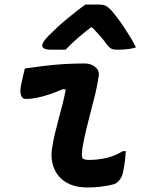

<svg xmlns="http://www.w3.org/2000/svg" viewBox="-20 -824 640 850"><path d="M90 -521Q133 -527 177.5 -532.5Q222 -538 266.5 -540.5Q311 -543 354 -543Q373 -543 388 -536Q403 -529 411.5 -516.5Q420 -504 417 -488Q411 -446 401.5 -407Q392 -368 381.5 -328.5Q371 -289 361.5 -249.5Q352 -210 345 -169Q343 -155 342.5 -143.5Q342 -132 345 -123Q351 -119 358 -117.5Q365 -116 375 -116Q412 -116 450 -124.5Q488 -133 524 -155H537Q536 -136 533.5 -114.5Q531 -93 526 -69Q523 -49 515 -35.5Q507 -22 496 -14Q486 -8 466.5 -4Q447 0 421 3Q395 6 367 6Q323 6 291 -7.5Q259 -21 239.5 -45Q220 -69 212.5 -100Q205 -131 210 -164Q215 -199 223 -232Q231 -265 239.5 -297Q248 -329 256.5 -361.5Q265 -394 271 -428L257 -429Q228 -416 199.5 -406.5Q171 -397 144.5 -391.5Q118 -386 94 -386Q80 -386 74 -400Q68 -414 72 -441Q76 -461 80.5 -481Q85 -501 90 -521ZM359 -804Q374 -804 387.5 -804Q401 -804 418 -804Q434 -804 445.5 -799.5Q457 -795 474 -777Q484 -765 498 -747Q512 -729 527 -706.5Q542 -684 556.5 -660.5Q571 -637 582 -614Q562 -608 541.5 -606Q521 -604 499 -604Q481 -604 472 -609Q463 -614 453 -627Q443 -642 423 -665Q403 -688 369 -721L418 -703H353L408 -723Q357 -684 325 -656Q293 -628 270 -604H208Q193 -604 184 -606Q175 -608 170.5 -613Q166 -618 167 -623Q168 -631 173.5 -640Q179 -649 195 -666Q210 -681 231 -700.5Q252 -720 276 -740Q300 -760 322 -777Q344 -794 359 -804Z"/></svg>

Font: Rec Mono Semicasual
Style: Bold Italic
Weight: 700
Italic angle: -10°
Version: Version 1.085; ttfautohint (v1.8.4.7-5d5b)